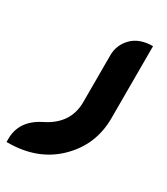

<svg xmlns="http://www.w3.org/2000/svg" viewBox="-251 -527 689 794"><g transform="rotate(30 93.5 -130.0)"><path d="M240.2 -108.4Q240.2 19.5 149.4 107.4Q60.5 193.4 -81.5 193.4H-86.4V178.7Q-86.4 91.3 2.9 46.4Q106 -3.9 106 -108.4V-331.5Q106 -380.9 141.1 -417Q176.8 -452.6 240.2 -452.6Z"/></g></svg>

Font: DimaKhabar
Style: Bold
Weight: 700
Width: 6
Designer: R.Balvardi
Foundry: Dima Software Group
Version: Version 1.00;November 30, 2018;FontCreator 11.5.0.2427 64-bi